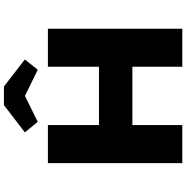

<svg xmlns="http://www.w3.org/2000/svg" viewBox="-5 -964 969 1000"><g transform="rotate(-90 480.0 -464.5)"><path d="M632 0V-700H830V0ZM130 0V-700H328V0ZM205 -260 207 -434H741V-260ZM345 -753 290 -820 432 -929H529L670 -820L616 -753L465 -827H495Z"/></g></svg>

Font: Lexend Giga ExtraBold
Style: Regular
Weight: 800
Designer: Bonnie Shaver-Troup, Thomas Jockin
Foundry: Lexend
Version: Version 1.007